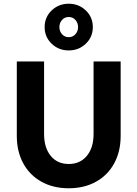

<svg xmlns="http://www.w3.org/2000/svg" viewBox="-20 -995 736 1028"><path d="M70 -267V-666H216V-278Q216 -204 251.5 -160.5Q287 -117 348 -117Q409 -117 445 -160.5Q481 -204 481 -278V-666H626V-267Q626 -184 591.5 -120.5Q557 -57 494 -22Q431 13 348 13Q265 13 202 -22Q139 -57 104.5 -120.5Q70 -184 70 -267ZM219 -850Q219 -903 256.5 -939Q294 -975 348 -975Q402 -975 439.5 -939Q477 -903 477 -850Q477 -797 439.5 -761Q402 -725 348 -725Q294 -725 256.5 -761Q219 -797 219 -850ZM398 -850Q398 -872 384 -888Q370 -904 348 -904Q326 -904 312 -888Q298 -872 298 -850Q298 -828 312 -812Q326 -796 348 -796Q370 -796 384 -812Q398 -828 398 -850Z"/></svg>

Font: Secular One
Style: Regular
Weight: 400
Designer: Michal Sahar
Foundry: Hagilda
Version: Version 1.000